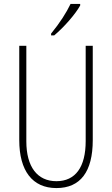

<svg xmlns="http://www.w3.org/2000/svg" viewBox="-20 -947 570 977"><path d="M240 -767H256C306 -809 363 -874 388 -919V-927H339C318 -883 285 -831 240 -776ZM267 10C389 10 452 -73 452 -234V-714H416V-229C416 -97 364 -25 267 -25C170 -25 114 -98 114 -228V-714H78V-234C78 -78 145 10 267 10Z"/></svg>

Font: Kathrein 37 Thin Condensed
Style: Regular
Weight: 250
Width: 3
Designer: Lazydogs Typefoundry, based on Open Sans by Ascender Corporation
Foundry: Lazydogs Typefoundry
Version: Version 1.003;PS 001.003;hotconv 1.0.88;makeotf.lib2.5.64775